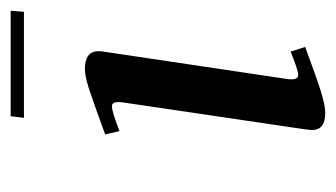

<svg xmlns="http://www.w3.org/2000/svg" viewBox="-155 -468 630 360"><g transform="rotate(-90 160.0 -288.0)"><path d="M87.9 -405.8Q151.9 -429.2 174.6 -436.5Q197.3 -443.8 210.9 -443.8Q244.1 -443.8 244.1 -418Q244.1 -413.6 242.2 -401.9L191.9 -64.9Q189 -43.9 199.2 -43.9Q208.5 -43.9 243.2 -58.1L252 -30.8Q191.4 -8.3 166.5 -0.7Q141.6 6.8 127.9 6.8Q96.2 6.8 96.2 -18.1Q96.2 -21.5 98.1 -35.2L147.9 -372.1Q150.9 -393.1 141.1 -393.1Q129.9 -393.1 94.2 -378.9ZM119.1 -558.1 122.1 -583H319.8L317.9 -558.1Z"/></g></svg>

Font: Dehuti Alt
Style: Bold-Italic
Weight: 700
Version: Version 1.2